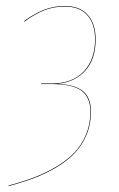

<svg xmlns="http://www.w3.org/2000/svg" viewBox="-20 -547 399 646"><path d="M198.2 -526.9Q249 -526.9 275.4 -496.8Q301.8 -466.8 301.8 -414.1Q301.8 -348.6 267.6 -309.8Q233.4 -271 173.8 -265.1Q232.4 -262.2 259.3 -240.2Q286.1 -218.3 286.1 -170.9Q286.1 -129.4 271.5 -94.2Q256.8 -59.1 232.4 -33Q208 -6.8 171.6 14.9Q135.3 36.6 96.2 51.5Q57.1 66.4 8.8 79.1V77.1Q56.6 64.5 95.5 49.6Q134.3 34.7 170.4 13.2Q206.5 -8.3 231 -34.2Q255.4 -60.1 269.8 -95Q284.2 -129.9 284.2 -170.9Q284.2 -219.2 254.2 -241.7Q224.1 -264.2 152.8 -264.2H118.2V-266.1H152.8Q223.6 -266.1 261.7 -306.4Q299.8 -346.7 299.8 -414.1Q299.8 -466.3 273.9 -495.6Q248 -524.9 198.2 -524.9Q160.2 -524.9 128.4 -512.2Q96.7 -499.5 62 -474.1L61 -476.1Q95.2 -501 127.7 -513.9Q160.2 -526.9 198.2 -526.9Z"/></svg>

Font: Fira Sans Compressed Two
Style: Italic
Weight: 100
Width: 3
Italic angle: -8°
Designer: Carrois Corporate & Edenspiekermann AG
Foundry: Carrois Corporate GbR & Edenspiekermann AG
Version: Version 4.203;PS 004.203;hotconv 1.0.88;makeotf.lib2.5.64775